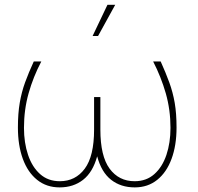

<svg xmlns="http://www.w3.org/2000/svg" viewBox="-20 -791 848 821"><path d="M234.9 10.3Q178.7 10.3 138.7 -22Q98.6 -54.2 77.6 -111.8Q56.6 -169.4 56.6 -245.6Q56.6 -306.2 64.5 -351.8Q72.3 -397.5 87.4 -439Q102.5 -480.5 124.5 -528.3H156.7Q122.1 -462.4 102.3 -392.1Q82.5 -321.8 82.5 -244.1Q82.5 -180.7 99.9 -128.9Q117.2 -77.1 151.4 -46.6Q185.5 -16.1 235.8 -16.1Q302.7 -16.1 342.5 -69.8Q382.3 -123.5 382.3 -236.8V-376H409.2V-236.8Q409.2 -123.5 448.7 -69.8Q488.3 -16.1 555.7 -16.1Q606 -16.1 640.1 -46.6Q674.3 -77.1 691.7 -128.9Q709 -180.7 709 -244.1Q709 -321.3 689 -391.6Q668.9 -461.9 634.8 -528.3H667Q689 -479.5 704.1 -438Q719.2 -396.5 727.1 -351.1Q734.9 -305.7 734.9 -245.6Q734.9 -169.4 713.6 -111.8Q692.4 -54.2 652.3 -22Q612.3 10.3 556.2 10.3Q496.6 10.3 455.1 -22.2Q413.6 -54.7 395.5 -122.6Q377 -54.7 335.4 -22.2Q293.9 10.3 234.9 10.3ZM376 -637.2 439.5 -770.5H472.7L399.4 -637.2Z"/></svg>

Font: Roboto Slab Thin
Style: Regular
Weight: 100
Designer: Google
Version: Version 2.000; ttfautohint (v1.8.1.43-b0c9)